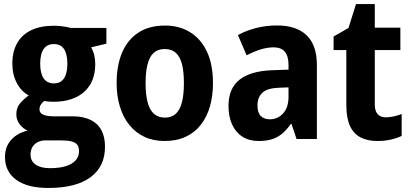

<svg xmlns="http://www.w3.org/2000/svg" viewBox="-20 -682 2015 942"><path d="M217.3 240.2Q114.7 240.2 59.6 200.2Q4.4 160.2 4.4 87.9Q4.4 39.1 33.7 5.4Q63 -28.3 115.2 -41.5Q92.3 -51.3 76.2 -72.8Q60.1 -94.2 60.1 -120.6Q60.1 -151.9 76.2 -172.4Q92.3 -192.9 121.1 -213.9Q84.5 -232.9 62.5 -274.7Q40.5 -316.4 40.5 -369.6Q40.5 -428.7 64.2 -470.5Q87.9 -512.2 133.3 -533.9Q178.7 -555.7 244.1 -555.7Q260.7 -555.7 277.3 -554Q293.9 -552.2 307.4 -549.6Q320.8 -546.9 327.6 -544.9H502V-467.8L426.8 -449.7Q437.5 -431.6 442.4 -411.4Q447.3 -391.1 447.3 -367.7Q447.3 -279.8 392.8 -231.2Q338.4 -182.6 240.7 -182.6Q214.4 -183.1 196.3 -186.5Q187 -178.7 180.4 -168.7Q173.8 -158.7 173.8 -145.5Q173.8 -134.3 181.4 -126.7Q189 -119.1 204.6 -115.2Q220.2 -111.3 243.2 -111.3H335Q412.6 -111.3 453.9 -73.7Q495.1 -36.1 495.1 38.6Q495.1 135.3 423.8 187.7Q352.5 240.2 217.3 240.2ZM225.1 143.1Q271.5 143.1 303.2 133.1Q335 123 351.3 104.5Q367.7 85.9 367.7 60.1Q367.7 39.1 358.6 27.6Q349.6 16.1 329.8 11.5Q310.1 6.8 277.8 6.8H203.6Q182.1 6.8 165.5 15.1Q148.9 23.4 139.4 38.8Q129.9 54.2 129.9 76.7Q129.9 108.4 155 125.7Q180.2 143.1 225.1 143.1ZM244.6 -272.9Q277.8 -272.9 294.2 -297.9Q310.5 -322.8 310.5 -368.2Q310.5 -417.5 293.9 -441.7Q277.3 -465.8 244.1 -465.8Q210.9 -465.8 194.1 -441.4Q177.2 -417 177.2 -368.7Q177.2 -323.2 193.8 -298.1Q210.4 -272.9 244.6 -272.9Z M1024.9 -274.4Q1024.9 -211.9 1010 -159.9Q995.1 -107.9 965.3 -69.8Q935.5 -31.7 891.1 -11Q846.7 9.8 787.6 9.8Q731.9 9.8 688.5 -10.7Q645 -31.2 614.5 -69.1Q584 -106.9 568.1 -159.2Q552.2 -211.4 552.2 -274.4Q552.2 -361.3 579.3 -424.6Q606.4 -487.8 659.2 -522.2Q711.9 -556.6 790 -556.6Q859.9 -556.6 912.8 -523.9Q965.8 -491.2 995.4 -428.5Q1024.9 -365.7 1024.9 -274.4ZM694.3 -273.4Q694.3 -218.3 704.1 -180.7Q713.9 -143.1 734.9 -124Q755.9 -105 789.1 -105Q822.3 -105 842.8 -124Q863.3 -143.1 872.8 -180.9Q882.3 -218.8 882.3 -274.4Q882.3 -330.6 872.8 -367.4Q863.3 -404.3 842.5 -422.9Q821.8 -441.4 788.6 -441.4Q738.8 -441.4 716.6 -399.9Q694.3 -358.4 694.3 -273.4Z M1339.4 -557.1Q1434.1 -557.1 1484.4 -508.8Q1534.7 -460.4 1534.7 -362.8V0H1435.1L1410.2 -73.7H1406.7Q1386.7 -45.4 1365 -26.9Q1343.3 -8.3 1315.4 0.7Q1287.6 9.8 1249 9.8Q1202.1 9.8 1168.9 -11.7Q1135.7 -33.2 1118.4 -72Q1101.1 -110.8 1101.1 -162.1Q1101.1 -248.5 1155.3 -291Q1209.5 -333.5 1314 -337.4L1395.5 -340.3V-363.3Q1395.5 -407.2 1377.2 -428.5Q1358.9 -449.7 1323.2 -449.7Q1291.5 -449.7 1258.5 -439.5Q1225.6 -429.2 1189.9 -410.6L1147.5 -509.8Q1187.5 -532.2 1236.8 -544.7Q1286.1 -557.1 1339.4 -557.1ZM1395.5 -253.4 1348.1 -251.5Q1291.5 -249.5 1267.3 -227.1Q1243.2 -204.6 1243.2 -164.6Q1243.2 -129.4 1259.3 -113Q1275.4 -96.7 1303.7 -96.7Q1342.8 -96.7 1369.1 -125.7Q1395.5 -154.8 1395.5 -206.1Z M1873 -106.4Q1892.1 -106.4 1911.4 -110.8Q1930.7 -115.2 1950.7 -122.6V-15.1Q1927.7 -3.9 1897.2 2.9Q1866.7 9.8 1831.5 9.8Q1783.7 9.8 1749.5 -7.6Q1715.3 -24.9 1697.3 -63.7Q1679.2 -102.5 1679.2 -167V-436.5H1616.7V-502.9L1689.9 -544.9L1726.6 -662.1H1818.8V-546.4H1944.3V-436.5H1818.8V-169.4Q1818.8 -137.7 1832.8 -122.1Q1846.7 -106.4 1873 -106.4Z"/></svg>

Font: Open Sans SemiCondensed
Style: Bold
Weight: 700
Width: 4
Designer: Monotype Design Team
Foundry: Monotype Imaging Inc.
Version: Version 3.003